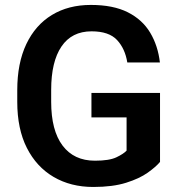

<svg xmlns="http://www.w3.org/2000/svg" viewBox="-20 -741 722 771"><path d="M622.6 -367.7V-90.8Q606.4 -71.3 573.2 -47.6Q540 -23.9 486.3 -7.1Q432.6 9.8 354.5 9.8Q264.2 9.8 195.3 -30.5Q126.5 -70.8 87.9 -147Q49.3 -223.1 49.3 -332V-378.9Q49.3 -487.3 85.7 -564Q122.1 -640.6 188.5 -680.9Q254.9 -721.2 344.7 -721.2Q434.6 -721.2 493.2 -691.7Q551.8 -662.1 583 -609.9Q614.3 -557.6 622.1 -490.2H491.2Q482.4 -545.4 450 -580.3Q417.5 -615.2 347.7 -615.2Q268.1 -615.2 226.8 -554.2Q185.5 -493.2 185.5 -379.9V-332Q185.5 -217.3 231.2 -156.5Q276.9 -95.7 361.3 -95.7Q418.9 -95.7 447.5 -109.4Q476.1 -123 488.3 -136.2V-269.5H347.2V-367.7Z"/></svg>

Font: Vazirmatn FD SemiBold
Style: Regular
Weight: 600
Designer: Saber Rastikerdar
Foundry: Saber Rastikerdar
Version: Version 33.001